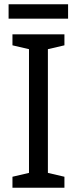

<svg xmlns="http://www.w3.org/2000/svg" viewBox="-20 -874 358 894"><path d="M297 -854H20V-787H297ZM280 0V-51L203 -69V-645L280 -663V-714H38V-663L115 -645V-69L38 -51V0Z"/></svg>

Font: Noto Sans Gujarati UI SemiCondensed
Style: Regular
Weight: 400
Width: 4
Designer: Jelle Bosma - Monotype Design Team, Universal Thirst
Foundry: Monotype Imaging Inc.
Version: Version 2.106